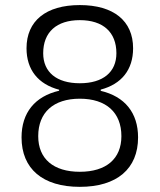

<svg xmlns="http://www.w3.org/2000/svg" viewBox="-20 -723 626 753"><path d="M293 9.8C438.5 9.8 521.5 -61 521.5 -184.1C521.5 -280.8 469.2 -344.7 375 -366.7V-371.6C456.5 -393.1 502 -449.2 502 -533.7C502 -641.1 425.8 -703.1 293 -703.1C160.2 -703.1 84 -641.1 84 -533.7C84 -449.2 129.9 -392.6 211.9 -371.1V-367.2C117.2 -345.2 64.5 -281.2 64.5 -184.1C64.5 -61 147.5 9.8 293 9.8ZM293 -49.3C189.5 -49.3 129.9 -100.1 129.9 -189C129.9 -281.7 189.5 -335.9 293 -335.9C396.5 -335.9 456.1 -281.7 456.1 -189C456.1 -100.1 396.5 -49.3 293 -49.3ZM293 -396.5C202.1 -396.5 149.4 -439.9 149.4 -514.2C149.4 -597.2 202.1 -644 293 -644C383.8 -644 436.5 -597.2 436.5 -514.2C436.5 -439.9 383.8 -396.5 293 -396.5Z"/></svg>

Font: Cascadia Mono Light
Style: Regular
Weight: 300
Monospace: yes
Designer: Aaron Bell
Foundry: Saja Typeworks
Version: Version 2404.023